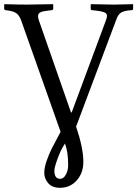

<svg xmlns="http://www.w3.org/2000/svg" viewBox="-20 -667 657 919"><path d="M291 20Q271 49.8 255.6 92.3Q240.2 134.8 240.2 149.9Q240.2 189 268.1 189Q284.2 189 295.2 168.9Q306.2 148.9 306.2 124Q306.2 59.1 291 20ZM487.8 -571.8Q496.6 -594.7 487.3 -603.3Q478 -611.8 439.9 -616.2L421.9 -618.2Q414.1 -618.2 414.1 -626V-645L416 -647Q489.3 -645 527.8 -645L615.2 -647L617.2 -645V-626Q617.2 -618.2 608.9 -618.2Q575.7 -616.2 560.3 -607.2Q544.9 -598.1 536.1 -571.8L344.2 -61Q379.4 43 378.9 108.9Q378.9 160.6 347.4 196.3Q315.9 231.9 267.1 231.9Q230 231.9 210.9 210Q191.9 188 191.9 160.2Q191.9 136.2 202.9 104Q213.9 71.8 227.1 45.4Q240.2 19 270 -36.1L81.1 -569.8Q71.3 -596.7 54.7 -606Q38.1 -615.2 7.8 -618.2Q0 -619.1 0 -626V-645L2 -647Q69.8 -645 108.9 -645L232.9 -647L234.9 -645V-626Q234.9 -620.1 227.1 -618.2L210 -616.2Q183.1 -613.3 172.6 -607.7Q162.1 -602.1 162.1 -589.8Q162.1 -581.1 166 -569.8L319.8 -128.9H323.2Z"/></svg>

Font: Linux Libertine O
Style: Regular
Weight: 400
Designer: Philipp H. Poll
Foundry: Philipp H. Poll
Version: Version 5.3.0